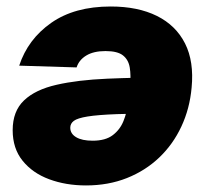

<svg xmlns="http://www.w3.org/2000/svg" viewBox="-20 -561 633 591"><path d="M320.8 -541Q404.3 -541 462.9 -512Q521.5 -482.9 549.6 -427.2Q577.6 -371.6 569.8 -291Q564 -226.6 538.3 -171.6Q512.7 -116.7 470.2 -76.2Q427.7 -35.6 370.6 -12.9Q313.5 9.8 244.6 9.8Q182.6 9.8 131.3 -9.3Q80.1 -28.3 49.6 -66.2Q19 -104 19 -160.2Q19 -218.8 54 -252Q88.9 -285.2 154.1 -300Q219.2 -314.9 310.3 -318.8Q401.4 -322.8 514.2 -322.8L496.1 -211.9Q399.4 -211.9 340.1 -209.7Q280.8 -207.5 249.5 -202.4Q218.3 -197.3 207.3 -189Q196.3 -180.7 196.3 -168Q196.3 -149.4 214.4 -138.7Q232.4 -127.9 265.1 -127.9Q304.7 -127.9 327.1 -145Q349.6 -162.1 360.1 -188.5Q370.6 -214.8 374.5 -243.9Q378.4 -272.9 380.4 -296.9Q383.3 -329.1 379.4 -353Q375.5 -377 358.6 -390.4Q341.8 -403.8 304.7 -403.8Q268.1 -403.8 245.6 -390.1Q223.1 -376.5 215.8 -353.5L39.1 -358.9Q65.9 -440.4 137.7 -490.7Q209.5 -541 320.8 -541Z"/></svg>

Font: Inter 24pt Black
Style: Italic
Weight: 900
Italic angle: -9.3988°
Designer: Rasmus Andersson
Foundry: rsms
Version: Version 4.001;git-66647c0bb